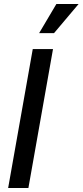

<svg xmlns="http://www.w3.org/2000/svg" viewBox="-20 -947 416 967"><path d="M21 0H123L247 -700H145ZM177 -780H252L376 -927H264Z"/></svg>

Font: Uncut Sans Medium
Style: Italic
Weight: 500
Italic angle: -10°
Designer: Kasper Nordkvist
Foundry: Uncut Type
Version: Version 1.111;FEAKit 1.0